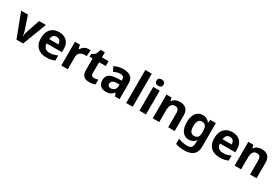

<svg xmlns="http://www.w3.org/2000/svg" viewBox="111 -2170 5578 3821"><g transform="rotate(30 2900.0 -260.0)"><path d="M208 0 0 -546H156L261 -235Q270 -207 275.5 -177Q281 -147 282 -123H286Q289 -177 308 -235L413 -546H569L361 0Z M872 -556Q985 -556 1051 -491.5Q1117 -427 1117 -308V-236H765Q767 -173 802.5 -137Q838 -101 901 -101Q954 -101 997 -111.5Q1040 -122 1086 -144V-29Q1046 -9 1001.5 0.5Q957 10 894 10Q812 10 749 -20.5Q686 -51 650 -113Q614 -175 614 -269Q614 -365 646.5 -428.5Q679 -492 737 -524Q795 -556 872 -556ZM873 -450Q830 -450 801.5 -422Q773 -394 768 -335H977Q976 -385 951 -417.5Q926 -450 873 -450Z M1543 -556Q1554 -556 1569 -555Q1584 -554 1593 -552L1582 -412Q1575 -414 1561.5 -415.5Q1548 -417 1538 -417Q1500 -417 1465 -403.5Q1430 -390 1408.5 -360Q1387 -330 1387 -278V0H1238V-546H1351L1373 -454H1380Q1404 -496 1446 -526Q1488 -556 1543 -556Z M1922 -109Q1947 -109 1970 -114Q1993 -119 2016 -126V-15Q1992 -5 1956.5 2.5Q1921 10 1879 10Q1830 10 1791.5 -6Q1753 -22 1730.5 -61.5Q1708 -101 1708 -171V-434H1637V-497L1719 -547L1762 -662H1857V-546H2010V-434H1857V-171Q1857 -140 1875 -124.5Q1893 -109 1922 -109Z M2350 -557Q2460 -557 2518.5 -509.5Q2577 -462 2577 -364V0H2473L2444 -74H2440Q2405 -30 2366 -10Q2327 10 2259 10Q2186 10 2138 -32.5Q2090 -75 2090 -163Q2090 -250 2151 -291.5Q2212 -333 2334 -337L2429 -340V-364Q2429 -407 2406.5 -427Q2384 -447 2344 -447Q2304 -447 2266 -435.5Q2228 -424 2190 -407L2141 -508Q2185 -531 2238.5 -544Q2292 -557 2350 -557ZM2371 -251Q2299 -249 2271 -225Q2243 -201 2243 -162Q2243 -128 2263 -113.5Q2283 -99 2315 -99Q2363 -99 2396 -127.5Q2429 -156 2429 -208V-253Z M2879 0H2730V-760H2879Z M3110 -760Q3143 -760 3167 -744.5Q3191 -729 3191 -687Q3191 -646 3167 -630Q3143 -614 3110 -614Q3076 -614 3052.5 -630Q3029 -646 3029 -687Q3029 -729 3052.5 -744.5Q3076 -760 3110 -760ZM3184 -546V0H3035V-546Z M3650 -556Q3738 -556 3791 -508.5Q3844 -461 3844 -356V0H3695V-319Q3695 -378 3674 -407.5Q3653 -437 3607 -437Q3539 -437 3514 -390.5Q3489 -344 3489 -257V0H3340V-546H3454L3474 -476H3482Q3508 -518 3553.5 -537Q3599 -556 3650 -556Z M4174 -556Q4275 -556 4332 -476H4336L4348 -546H4474V1Q4474 118 4405 179Q4336 240 4201 240Q4143 240 4093.5 233Q4044 226 3997 208V89Q4098 131 4210 131Q4325 131 4325 7V-4Q4325 -21 4326.5 -39Q4328 -57 4329 -71H4325Q4297 -28 4258 -9Q4219 10 4170 10Q4073 10 4018.5 -64.5Q3964 -139 3964 -272Q3964 -406 4020 -481Q4076 -556 4174 -556ZM4221 -435Q4116 -435 4116 -270Q4116 -107 4223 -107Q4280 -107 4307.5 -139.5Q4335 -172 4335 -253V-271Q4335 -359 4308 -397Q4281 -435 4221 -435Z M4855 -556Q4968 -556 5034 -491.5Q5100 -427 5100 -308V-236H4748Q4750 -173 4785.5 -137Q4821 -101 4884 -101Q4937 -101 4980 -111.5Q5023 -122 5069 -144V-29Q5029 -9 4984.5 0.5Q4940 10 4877 10Q4795 10 4732 -20.5Q4669 -51 4633 -113Q4597 -175 4597 -269Q4597 -365 4629.5 -428.5Q4662 -492 4720 -524Q4778 -556 4855 -556ZM4856 -450Q4813 -450 4784.5 -422Q4756 -394 4751 -335H4960Q4959 -385 4934 -417.5Q4909 -450 4856 -450Z M5531 -556Q5619 -556 5672 -508.5Q5725 -461 5725 -356V0H5576V-319Q5576 -378 5555 -407.5Q5534 -437 5488 -437Q5420 -437 5395 -390.5Q5370 -344 5370 -257V0H5221V-546H5335L5355 -476H5363Q5389 -518 5434.5 -537Q5480 -556 5531 -556Z"/></g></svg>

Font: Noto Sans Sinhala UI
Style: Bold
Weight: 700
Designer: Jelle Bosma - Monotype Design Team
Foundry: Monotype Imaging Inc.
Version: Version 2.006; ttfautohint (v1.8.4.7-5d5b)